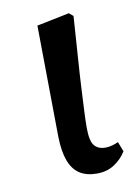

<svg xmlns="http://www.w3.org/2000/svg" viewBox="-65 -539 430 598"><g transform="rotate(-10 150.0 -240.5)"><path d="M194 13Q161 13 139.5 -1Q118 -15 107 -44.5Q96 -74 95 -121L91 -473L194 -494L207 -483Q202 -408 198 -352Q194 -296 192 -255.5Q190 -215 188.5 -185Q187 -155 187 -133Q187 -91 199 -76.5Q211 -62 234 -62Q245 -62 255.5 -65Q266 -68 275 -72L287 -41Q273 -18 249.5 -2.5Q226 13 194 13Z"/></g></svg>

Font: Source Serif 4 18pt Medium
Style: Regular
Weight: 500
Designer: Frank Grießhammer
Foundry: Adobe Systems Incorporated
Version: Version 4.004;hotconv 1.0.116;makeotfexe 2.5.65601